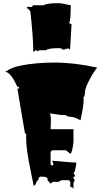

<svg xmlns="http://www.w3.org/2000/svg" viewBox="-20 -1137 672 1234"><path d="M359.9 -827.6Q288.6 -827.6 276.4 -814.5Q260.7 -814.5 244.1 -814.5Q227.5 -814.5 218.8 -805.7Q218.8 -814.5 209.5 -814.5Q198.7 -803.7 193.8 -803.7Q193.8 -898.4 174.8 -1065.4Q173.3 -1066.9 168 -1073.2Q157.2 -1085.4 149.4 -1085.4L158.7 -1093.8L175.8 -1091.8Q187 -1091.8 192.9 -1103H259.3Q280.8 -1116.7 357.9 -1116.7Q371.6 -1116.7 397.5 -1110.6Q423.3 -1104.5 434.6 -1104.5Q434.6 -990.7 422.9 -990.7Q432.1 -982.4 439.9 -982.4L430.2 -815.9L422.4 -825.2H413.1L389.6 -817.9Q382.3 -817.9 377.4 -822.8Q372.6 -827.6 359.9 -827.6ZM341.3 32.2 319.8 31.7 305.2 43.5 285.6 21V8.8Q275.9 -1.5 256.8 -1.5H237.3L227.1 8.8V21Q218.3 21 212.4 38.1Q206.5 55.2 198.2 55.2V65.4Q193.4 39.1 178.7 -31.2Q147.9 -174.8 147.9 -250.5Q147.9 -265.6 148.9 -272.9L139.6 -284.2L91.8 -567.4H101.6V-579.1H91.8Q90.3 -581.5 85.7 -591.1Q81.1 -600.6 79.6 -603.5Q78.1 -606.4 73.7 -615Q69.3 -623.5 67.1 -627Q64.9 -630.4 60.3 -637.5Q55.7 -644.5 52.5 -647.9Q49.3 -651.4 44.4 -657Q39.6 -662.6 35.2 -666Q20.5 -676.3 12.7 -680.2H23.4Q49.8 -702.6 115.2 -715.8Q210 -734.9 333.3 -734.9Q456.5 -734.9 605 -702.6Q585.4 -681.2 555.9 -626.2Q526.4 -571.3 526.4 -546.4Q526.4 -521.5 516.6 -510.7L517.6 -494.6Q517.6 -455.6 497.1 -363.8Q456.5 -386.2 435.1 -386.2Q413.6 -386.2 403.8 -397Q377.9 -397 359.6 -399.7Q341.3 -402.3 324.5 -404.8Q307.6 -407.2 298.3 -408.7Q307.1 -403.8 307.1 -359.4L305.2 -306.6H452.1V-227.5Q452.1 -212.9 445.8 -181.9Q439.5 -150.9 432.1 -148.4L403.8 -171.4H315.4L305.2 -160.6V-80.1L315.4 -72.3L324.2 -80.1L315.4 -103.5Q338.4 -103 389.9 -97.7Q441.4 -92.3 469.7 -92.3V-80.1L460.9 -35.6L452.1 -23.4L460.9 -12.7V-1.5H452.1V8.8L460.9 21Q452.1 33.2 452.1 46.9V77.1L443.4 65.4H432.1V32.2L422.4 21H374Q364.3 32.2 341.3 32.2Z"/></svg>

Font: Butcherman
Style: Regular
Weight: 400
Version: Version 001.003